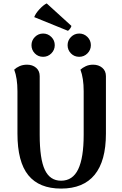

<svg xmlns="http://www.w3.org/2000/svg" viewBox="-20 -1088 713 1122"><path d="M599 -307Q599 -147 533 -66.5Q467 14 337 14Q209 14 145.5 -64Q82 -142 82 -307V-555Q82 -631 63 -681Q74 -692 93.5 -701Q113 -710 138 -710Q170 -710 191 -692Q212 -674 212 -643V-300Q212 -159 242 -95.5Q272 -32 337 -32Q405 -32 437 -99Q469 -166 469 -300V-555Q469 -631 450 -681Q462 -692 481 -701Q500 -710 524 -710Q556 -710 577.5 -692Q599 -674 599 -643ZM164 -824Q164 -852 184 -872Q204 -892 232 -892Q260 -892 280 -872Q300 -852 300 -824Q300 -796 280 -776Q260 -756 232 -756Q203 -756 183.5 -776Q164 -796 164 -824ZM375 -824Q375 -852 395 -872Q415 -892 443 -892Q471 -892 491 -872Q511 -852 511 -824Q511 -796 491 -776Q471 -756 443 -756Q414 -756 394.5 -776Q375 -796 375 -824ZM253 -1068 397 -937Q398 -933 390.5 -922Q383 -911 377 -908L180 -988Q188 -1010 211.5 -1035Q235 -1060 253 -1068Z"/></svg>

Font: Arima Madurai Black
Style: Regular
Weight: 900
Designer: Joana Correia and Natanael Gama
Foundry: NDISCOVER
Version: Version 1.019